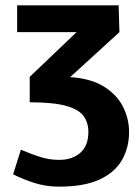

<svg xmlns="http://www.w3.org/2000/svg" viewBox="-20 -687 516 717"><path d="M201 10Q152 10 109.5 -3.5Q67 -17 29 -36L58 -128Q93 -113 128 -101.5Q163 -90 201 -90Q250 -90 280 -116.5Q310 -143 310 -194Q310 -230 291.5 -254.5Q273 -279 225.5 -292Q178 -305 91 -305V-400L266 -567H44V-667H423L426 -567L242 -399Q319 -394 367.5 -364Q416 -334 439 -289Q462 -244 462 -194Q462 -136 435.5 -89.5Q409 -43 351.5 -16.5Q294 10 201 10Z"/></svg>

Font: Epunda Sans
Style: Bold
Weight: 700
Designer: Simon Atzbach
Foundry: typofactur
Version: Version 2.204; ttfautohint (v1.8.4.7-5d5b)